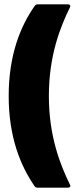

<svg xmlns="http://www.w3.org/2000/svg" viewBox="-20 -777 344 884"><path d="M153 87H293C300 87 304 84 304 79C304 77 303 75 302 73C257 -19 205 -150 205 -335C205 -520 257 -652 302 -743C306 -751 302 -757 293 -757H154C148 -757 143 -755 140 -750C75 -658 20 -525 20 -335C20 -145 75 -13 139 80C142 85 147 87 153 87Z"/></svg>

Font: Barlow Condensed ExtraBold
Style: Regular
Weight: 800
Width: 3
Designer: Jeremy Tribby
Foundry: Tribby Type
Version: Version 1.422;hotconv 1.0.109;makeotfexe 2.5.65596